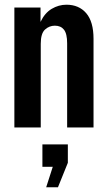

<svg xmlns="http://www.w3.org/2000/svg" viewBox="-20 -541 456 815"><path d="M41 0V-509H152V-448Q170 -486 199.5 -503.5Q229 -521 262 -521Q315 -521 346 -485Q377 -449 377 -376V0H265V-357Q265 -398 251.5 -415Q238 -432 213 -432Q189 -432 171 -415.5Q153 -399 153 -355V0ZM176 254 204 167H160V72H268V150L226 254Z"/></svg>

Font: Special Gothic Condensed One
Style: Regular
Weight: 400
Designer: Alistair McCready
Foundry: Monolith
Version: Version 1.010; ttfautohint (v1.8.4.7-5d5b)